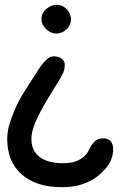

<svg xmlns="http://www.w3.org/2000/svg" viewBox="-20 -532 502 801"><path d="M241 -224Q232 -204 196.5 -148Q161 -92 136 -40.5Q111 11 111 47Q111 97 145.5 123Q180 149 244 149Q288 149 314.5 132.5Q341 116 349 97Q357 78 371.5 61.5Q386 45 409 45Q452 45 452 91Q452 136 419 173Q353 249 239 249Q131 249 70.5 195.5Q10 142 10 47Q10 7 29.5 -44Q49 -95 66 -124Q83 -153 120 -210Q142 -245 152.5 -259.5Q163 -274 176.5 -285.5Q190 -297 204 -297Q224 -297 237 -287.5Q250 -278 250 -263Q250 -237 241 -224ZM215 -392Q192 -392 172.5 -410.5Q153 -429 153 -453Q153 -477 173 -494.5Q193 -512 218 -512Q240 -512 258 -494Q276 -476 276 -451Q276 -427 257.5 -409.5Q239 -392 215 -392Z"/></svg>

Font: Sniglet
Style: Regular
Weight: 400
Designer: Haley Fiege
Foundry: Haley Fiege, Pablo Impallari, Brenda Gallo
Version: Version 2.000